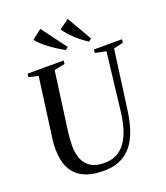

<svg xmlns="http://www.w3.org/2000/svg" viewBox="-174 -1102 1065 1231"><g transform="rotate(-20 358.5 -487.0)"><path d="M649.5 -705 595.5 -306Q584.5 -225 563.2 -165.5Q542 -106 508.2 -67.2Q474.5 -28.5 428 -9.2Q381.5 10 320.5 10Q234.5 10 180.5 -18Q126.5 -46 101 -98.2Q75.5 -150.5 75.5 -222.5Q75 -239.5 76 -257.2Q77 -275 79.5 -293.5L135 -705L70.5 -720L73.5 -743H319.5L317 -720L244 -705L189 -299Q186.5 -275.5 184.8 -253.2Q183 -231 183 -211Q183 -160.5 198.2 -121Q213.5 -81.5 248.2 -58.8Q283 -36 342.5 -36Q399.5 -36 442.2 -64.8Q485 -93.5 512.8 -154.2Q540.5 -215 551.5 -311L597.5 -705L523.5 -720L526 -743H717L714.5 -720ZM532.5 -816 514.5 -801Q492 -814.5 471 -831Q450 -847.5 431.2 -865.2Q412.5 -883 396.5 -901Q380.5 -919 368.5 -936.5L435 -984.5ZM373.5 -816 355.5 -801Q331 -814.5 305.8 -830.5Q280.5 -846.5 257.5 -863.8Q234.5 -881 215 -898.8Q195.5 -916.5 182.5 -934L248 -984.5Z"/></g></svg>

Font: Merriweather 120pt
Style: Italic
Weight: 400
Italic angle: -7.8°
Version: Version 2.101